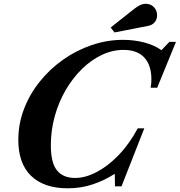

<svg xmlns="http://www.w3.org/2000/svg" viewBox="-20 -982 948 1012"><path d="M337 10.5Q212 10.5 144.2 -54.8Q76.5 -120 76.5 -244Q76.5 -329 106.5 -407.5Q136.5 -486 189.8 -552.2Q243 -618.5 313 -667.8Q383 -717 463.8 -744.5Q544.5 -772 628.5 -772Q687 -772 740 -758.2Q793 -744.5 831 -717.5L873 -761.5H907.5L808.5 -519.5H774Q778 -540.5 778 -563Q778 -637.5 741 -678.2Q704 -719 631 -719Q572.5 -719 516.5 -692.5Q460.5 -666 412 -618.5Q363.5 -571 326.5 -507.8Q289.5 -444.5 268.8 -370.2Q248 -296 248 -216Q248 -124 280.2 -84Q312.5 -44 376 -44Q429.5 -44 488.8 -74.8Q548 -105.5 604.8 -164Q661.5 -222.5 706 -305.5H740.5L620.5 0H586L585 -64.5H582.5Q529.5 -30.5 468 -10Q406.5 10.5 337 10.5ZM583.5 -811 563.5 -837 687 -935Q703 -947.5 718 -954.8Q733 -962 748.5 -962Q774 -962 791 -944.5Q808 -927 808 -901.5Q808 -880 795.5 -865Q783 -850 762.5 -846Z"/></svg>

Font: Libre Caslon Text Bold
Style: Italic
Weight: 700
Italic angle: -22.583°
Designer: Pablo Impallari, Rodrigo Fuenzalida, Katja Schimmel
Foundry: Pablo Impallari, Rodrigo Fuenzalida
Version: Version 2.000